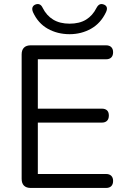

<svg xmlns="http://www.w3.org/2000/svg" viewBox="-20 -929 623 949"><path d="M132 0Q110 0 98.5 -11.5Q87 -23 87 -45V-660Q87 -682 98.5 -693.5Q110 -705 132 -705H504Q521 -705 530 -696Q539 -687 539 -671Q539 -654 530 -645Q521 -636 504 -636H167V-392H483Q500 -392 509 -383.5Q518 -375 518 -358Q518 -341 509 -332Q500 -323 483 -323H167V-69H504Q521 -69 530 -60Q539 -51 539 -35Q539 -18 530 -9Q521 0 504 0ZM324 -760Q264 -760 216 -787Q168 -814 143 -869Q137 -884 141 -893.5Q145 -903 156 -907Q167 -911 176 -907Q185 -903 191 -890Q210 -852 243 -832Q276 -812 324 -812Q373 -812 405.5 -832Q438 -852 457 -890Q464 -903 472.5 -907Q481 -911 492 -907Q504 -903 507.5 -893.5Q511 -884 504 -869Q478 -814 430 -787Q382 -760 324 -760Z"/></svg>

Font: Nunito
Style: Regular
Weight: 400
Designer: Vernon Adams
Foundry: Vernon Adams
Version: Version 3.602